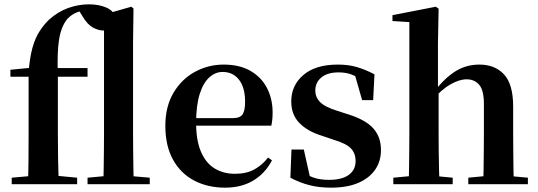

<svg xmlns="http://www.w3.org/2000/svg" viewBox="-20 -850 2484 886"><path d="M34 0V-30L147 -40H231L336 -30V0ZM109 0Q111 -58 111.5 -117.5Q112 -177 112 -235V-496H28V-528L159 -541L112 -516Q117 -583 129.5 -628.5Q142 -674 162.5 -705.5Q183 -737 206 -759Q247 -796 294.5 -813Q342 -830 391 -830Q437 -830 472 -814.5Q507 -799 516 -764Q515 -740 501.5 -724.5Q488 -709 459 -709Q435 -709 409.5 -722.5Q384 -736 362 -773L342 -805V-817H384V-806Q354 -801 331.5 -791.5Q309 -782 291 -763Q262 -728 252.5 -667Q243 -606 247 -504V-235Q247 -177 248 -117.5Q249 -58 251 0ZM181 -496V-536H384V-496ZM384 0V-30L492 -40H556L671 -30V0ZM457 0Q458 -35 458.5 -75Q459 -115 459.5 -156.5Q460 -198 460 -235V-783L586 -819L596 -811L594 -651V-235Q594 -198 594.5 -156.5Q595 -115 595.5 -75Q596 -35 597 0Z M1019 16Q939 16 876.5 -16.5Q814 -49 778.5 -113Q743 -177 743 -269Q743 -359 781 -422.5Q819 -486 880.5 -519Q942 -552 1012 -552Q1086 -552 1136.5 -522.5Q1187 -493 1212.5 -443Q1238 -393 1238 -331Q1238 -296 1232 -270H801V-305H1056Q1088 -305 1099.5 -322.5Q1111 -340 1111 -380Q1111 -446 1083 -482Q1055 -518 1007 -518Q974 -518 946 -493Q918 -468 901.5 -416Q885 -364 885 -283Q885 -201 908 -148.5Q931 -96 971.5 -72Q1012 -48 1064 -48Q1117 -48 1153.5 -68Q1190 -88 1217 -123L1235 -110Q1204 -50 1149 -17Q1094 16 1019 16Z M1507 16Q1453 16 1408 4.5Q1363 -7 1320 -30L1325 -160H1382L1413 -21L1365 -26V-62Q1397 -41 1427 -30.5Q1457 -20 1498 -20Q1558 -20 1589.5 -43Q1621 -66 1621 -107Q1621 -141 1600.5 -164Q1580 -187 1520 -205L1464 -224Q1399 -244 1361.5 -282.5Q1324 -321 1324 -382Q1324 -456 1380 -504Q1436 -552 1539 -552Q1588 -552 1627 -540.5Q1666 -529 1708 -507L1702 -388H1651L1613 -521L1655 -508V-477Q1625 -498 1600 -507Q1575 -516 1542 -516Q1492 -516 1463.5 -493Q1435 -470 1435 -432Q1435 -402 1456.5 -379.5Q1478 -357 1535 -339L1591 -321Q1669 -296 1703.5 -256.5Q1738 -217 1738 -158Q1738 -105 1710.5 -66Q1683 -27 1632 -5.5Q1581 16 1507 16Z M1795 0V-30L1901 -40H1965L2069 -30V0ZM1866 0Q1867 -25 1867.5 -67Q1868 -109 1868.5 -154.5Q1869 -200 1869 -235V-748L1791 -753V-780L1991 -819L2004 -810L2001 -651V-443L2004 -429V-235Q2004 -200 2004.5 -154.5Q2005 -109 2006 -67Q2007 -25 2008 0ZM2141 0V-30L2245 -40H2307L2416 -30V0ZM2209 0Q2211 -25 2211.5 -66.5Q2212 -108 2212.5 -153.5Q2213 -199 2213 -235V-370Q2213 -433 2191.5 -458.5Q2170 -484 2133 -484Q2100 -484 2058.5 -460.5Q2017 -437 1971 -384L1942 -427H1983Q2035 -493 2084 -522.5Q2133 -552 2192 -552Q2264 -552 2306 -506.5Q2348 -461 2348 -359V-235Q2348 -199 2348.5 -153.5Q2349 -108 2349.5 -66.5Q2350 -25 2351 0Z"/></svg>

Font: Noto Serif TC ExtraLight
Style: Bold
Weight: 700
Version: Version 2.002-H1;hotconv 1.1.0;makeotfexe 2.6.0